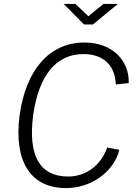

<svg xmlns="http://www.w3.org/2000/svg" viewBox="-20 -950 701 980"><path d="M508 -930 431 -867 365 -930H305L409 -825H454L582 -930ZM411 -733C232 -733 112 -593 80 -361C50 -128 134 10 317 10C448 10 562 -75 589 -185L527 -197C495 -105 418 -49 328 -49C181 -49 123 -158 149 -360C178 -568 268 -674 406 -674C516 -674 568 -608 571 -519L637 -526C641 -638 556 -733 411 -733Z"/></svg>

Font: United Sans ExtraLight
Style: Italic
Weight: 200
Italic angle: -8°
Designer: Pablo Impallari, Rodrigo Fuenzalida (Modified by Dan O. Williams)
Version: Version 1.000;PS 001.000;hotconv 1.0.88;makeotf.lib2.5.64775